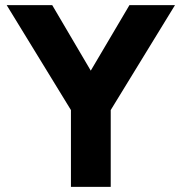

<svg xmlns="http://www.w3.org/2000/svg" viewBox="-20 -727 707 747"><path d="M257 -323.2 483.6 -707H660.8L406 -291ZM256 -339.4H410.8V0H256ZM6 -707H183.2L409 -323.2L260.8 -291Z"/></svg>

Font: 寒蝉端黑体 Light
Style: Regular
Weight: 300
Designer: ChillDuanSans {Warren2060}; 
Source Han Sans {Ryoko NISHIZUKA 西塚涼子 (kana, bopomofo & ideographs); Paul D. Hunt (Latin, G
Foundry: ChillType&Adobe
Version: Version 1.300;Glyphs 3.3 (3306)